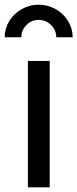

<svg xmlns="http://www.w3.org/2000/svg" viewBox="-61 -799 330 819"><path d="M58 -539H151V0H58ZM104 -779Q143 -779 176.5 -760Q210 -741 229.5 -709Q249 -677 249 -640H179Q179 -670 157 -692Q135 -714 104 -714Q73 -714 51.5 -692Q30 -670 30 -640H-41Q-41 -677 -21.5 -709Q-2 -741 31.5 -760Q65 -779 104 -779Z"/></svg>

Font: BLUETTI 2.0 Normal
Style: Normal
Weight: 400
Designer: Stijn de Vries
Foundry: tokotype
Version: Version 2.005;October 31, 2023;FontCreator 14.0.0.2814 64-bi